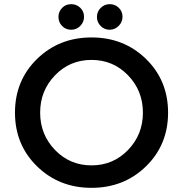

<svg xmlns="http://www.w3.org/2000/svg" viewBox="-20 -896 880 923"><path d="M322 -753Q296 -753 278.5 -771Q261 -789 261 -814.5Q261 -840 278.5 -858Q296 -876 322 -876Q348 -876 366 -858.5Q384 -841 384 -815.5Q384 -790 366 -771.5Q348 -753 322 -753ZM507 -753Q482 -753 464 -771Q446 -789 446 -814.5Q446 -840 464 -858Q482 -876 507.5 -876Q533 -876 551 -858.5Q569 -841 569 -815.5Q569 -790 550.5 -771.5Q532 -753 507 -753ZM595.5 -534Q524 -608 420 -608Q316 -608 244.5 -534Q173 -460 173 -354.5Q173 -249 244.5 -175Q316 -101 420 -101Q524 -101 595.5 -175Q667 -249 667 -354.5Q667 -460 595.5 -534ZM682 -96.5Q576 7 420 7Q264 7 158 -96.5Q52 -200 52 -354.5Q52 -509 158 -612.5Q264 -716 420 -716Q576 -716 682 -612.5Q788 -509 788 -354.5Q788 -200 682 -96.5Z"/></svg>

Font: Myanmar Khyay
Style: Regular
Weight: 400
Designer: Danh Hong
Foundry: Google Inc.
Version: Version 1.10 March 4, 2015